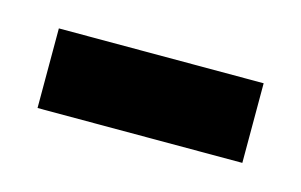

<svg xmlns="http://www.w3.org/2000/svg" viewBox="-31 -360 295 188"><g transform="rotate(15 116.5 -266.5)"><path d="M12.7 -226V-306.7H220.3V-226Z"/></g></svg>

Font: Bricolage Grotesque 96pt ExtraBold SemiCondensed
Style: Regular
Weight: 800
Width: 4
Version: Version 1.001;gftools[0.9.33.dev8+g029e19f]